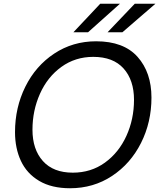

<svg xmlns="http://www.w3.org/2000/svg" viewBox="-20 -993 851 1023"><path d="M60 -289Q60 -420 115 -531Q170 -642 269 -707.5Q368 -773 492 -773Q639 -773 713 -690Q787 -607 787 -473Q787 -342 731.5 -231.5Q676 -121 577 -55.5Q478 10 353 10Q255 10 189 -29Q123 -68 91.5 -135.5Q60 -203 60 -289ZM694 -461Q694 -566 638.5 -628Q583 -690 477 -690Q381 -690 307 -636.5Q233 -583 193 -493.5Q153 -404 153 -302Q153 -197 208.5 -135Q264 -73 368 -73Q465 -73 539 -126.5Q613 -180 653.5 -269Q694 -358 694 -461ZM449 -821H371L514 -973H619ZM632 -821H553L698 -973H808Z"/></svg>

Font: Open Sauce One
Style: Italic
Weight: 400
Italic angle: -10°
Designer: Alfredo Marco Pradil
Foundry: Creative Sauce Fz LLC
Version: Version 1.477